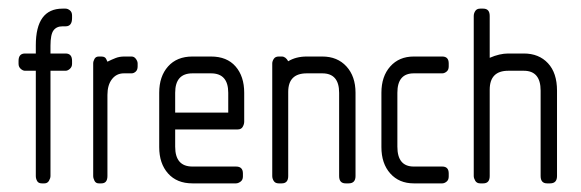

<svg xmlns="http://www.w3.org/2000/svg" viewBox="-20 -425 1346 445"><path d="M132 -261H97V-17Q97 -12 93.5 -6Q90 0 83 0H77Q69 0 66 -5.5Q63 -11 63 -17V-261H38Q33 -261 28 -265.5Q23 -270 23 -277V-284Q23 -301 38 -301H63V-320Q63 -405 125 -405H132Q137 -405 142 -401Q147 -397 147 -389V-383Q147 -364 132 -364H125Q111 -364 104 -354.5Q97 -345 97 -319V-301H132Q147 -301 147 -284V-277Q147 -270 142 -265.5Q137 -261 132 -261Z M285 -255H267Q250 -255 239.5 -241.5Q229 -228 229 -205V-17Q229 0 215 0H209Q202 0 199 -6Q196 -12 196 -17V-278Q196 -283 199 -288.5Q202 -294 209 -294H215Q220 -294 223 -292Q226 -290 229 -282Q239 -287 248 -290.5Q257 -294 268 -294H285Q291 -294 295 -288.5Q299 -283 299 -278V-271Q299 -263 294.5 -259Q290 -255 285 -255Z M531 -125H386V-85Q386 -39 426 -39H527Q543 -39 543 -23V-16Q543 -8 537.5 -4Q532 0 527 0H426Q390 0 369.5 -23Q349 -46 349 -84V-210Q349 -248 369.5 -271Q390 -294 426 -294H469Q506 -294 526 -271Q546 -248 546 -210V-143Q546 -137 542.5 -131Q539 -125 531 -125ZM509 -210Q509 -255 469 -255H426Q386 -255 386 -210V-164H509Z M788 0H781Q766 0 766 -17V-210Q766 -255 727 -255H691Q648 -255 648 -212V-17Q648 0 633 0H626Q618 0 614.5 -5.5Q611 -11 611 -17V-278Q611 -283 614.5 -288.5Q618 -294 626 -294H633Q642 -294 648 -283Q666 -294 691 -294H727Q762 -294 783 -271Q804 -248 804 -210V-17Q804 0 788 0Z M1005 0H939Q905 0 884.5 -23Q864 -46 864 -84V-210Q864 -248 884.5 -271Q905 -294 939 -294H1005Q1020 -294 1020 -278V-271Q1020 -263 1015 -259Q1010 -255 1005 -255H939Q901 -255 901 -210V-85Q901 -39 939 -39H1005Q1020 -39 1020 -23V-16Q1020 -8 1015 -4Q1010 0 1005 0Z M1255 0H1248Q1233 0 1233 -17V-215Q1233 -261 1194 -261H1158Q1115 -261 1115 -217V-17Q1115 0 1100 0H1093Q1085 0 1081.5 -6Q1078 -12 1078 -17V-388Q1078 -394 1081.5 -399.5Q1085 -405 1093 -405H1100Q1115 -405 1115 -388V-291Q1138 -301 1158 -301H1194Q1229 -301 1250 -278.5Q1271 -256 1271 -215V-17Q1271 0 1255 0Z"/></svg>

Font: Chathura
Style: Bold
Weight: 700
Designer: Appaji Ambarisha Darbha
Foundry: Aditya Fonts
Version: Version 1.002 2016